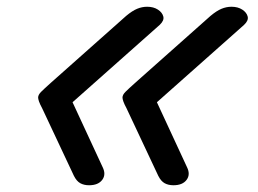

<svg xmlns="http://www.w3.org/2000/svg" viewBox="-20 -535 765 569"><path d="M244 14Q229 14 218 8Q207 2 199 -14L105 -214Q98 -227 95.5 -234.5Q93 -242 93 -246Q93 -254 102 -263Q111 -272 130 -289L354 -488Q372 -503 386.5 -509Q401 -515 416 -515Q435 -515 448 -506.5Q461 -498 464 -486Q467 -474 453 -461L195 -232L284 -40Q295 -18 283 -2Q271 14 244 14ZM494 14Q479 14 468 8Q457 2 449 -14L355 -214Q348 -227 345.5 -234.5Q343 -242 343 -246Q343 -254 352 -263Q361 -272 380 -289L604 -488Q622 -503 636.5 -509Q651 -515 666 -515Q685 -515 698 -506.5Q711 -498 714 -486Q717 -474 703 -461L445 -232L534 -40Q545 -18 533 -2Q521 14 494 14Z"/></svg>

Font: Playwrite US Trad
Style: Regular
Weight: 400
Designer: Veronika Burian, José Scaglione
Foundry: TypeTogether
Version: Version 1.002